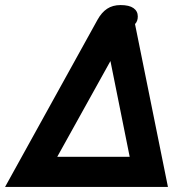

<svg xmlns="http://www.w3.org/2000/svg" viewBox="-26 -738 759 758"><path d="M359 -660Q375 -689 397 -703.5Q419 -718 450 -718Q484 -718 501 -706Q518 -694 518 -673Q518 -654 507 -643L637 0H-6ZM486 -119 410 -497 200 -119Z"/></svg>

Font: Niramit
Style: Bold Italic
Weight: 700
Italic angle: -10°
Designer: Katatrad Aksorn Co.,Ltd.
Foundry: Cadson Demak Co.,Ltd.
Version: Version 1.001; ttfautohint (v1.6)